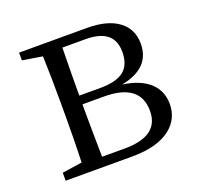

<svg xmlns="http://www.w3.org/2000/svg" viewBox="-97 -619 748 724"><g transform="rotate(-20 277.0 -257.0)"><path d="M49 0V-32L129 -44Q132 -127 132 -228V-286Q132 -388 129 -470L49 -483V-514H322Q404 -514 449 -480Q492 -447 492 -389Q492 -291 373 -268Q446 -258 483 -222Q517 -189 517 -138Q517 -79 471 -42Q418 0 316 0ZM209 -38H300Q438 -38 438 -139Q438 -249 293 -249H207V-228Q207 -150 209 -38ZM207 -284H291Q356 -284 386 -308Q416 -332 416 -384Q416 -476 302 -476H209Q207 -370 207 -284Z"/></g></svg>

Font: Cactus Classical Serif
Style: Regular
Weight: 400
Designer: Henry Chan (via Glyphwiki)、田海東、宇文滿月
Foundry: Moonlit Owen
Version: Version 1.000